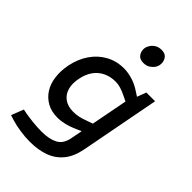

<svg xmlns="http://www.w3.org/2000/svg" viewBox="-279 -855 1166 1166"><g transform="rotate(45 304.0 -271.5)"><path d="M216 209Q175 209 131.5 202.5Q88 196 52 185L21 175L52 96L82 102Q112 107 149 111Q186 115 224 115Q287 115 327.5 94Q368 73 379 15L460 -406L475 -424L505 -503H580L482 10Q468 82 431.5 126Q395 170 340.5 189.5Q286 209 216 209ZM231 -13Q179 -13 141 -34Q103 -55 79.5 -91.5Q56 -128 49.5 -177.5Q43 -227 54 -284Q68 -352 103 -403Q138 -454 190 -482.5Q242 -511 306 -511Q337 -511 373.5 -501Q410 -491 445 -469L493 -438L460 -372L414 -394Q392 -405 370 -411.5Q348 -418 326 -418Q282 -418 247 -401Q212 -384 189 -352Q166 -320 157 -275Q146 -226 156.5 -187.5Q167 -149 197 -127.5Q227 -106 273 -106Q296 -106 318.5 -110.5Q341 -115 367 -125L409 -140L424 -73L359 -44Q326 -29 293 -21Q260 -13 231 -13ZM364 -617Q331 -617 317 -639Q303 -661 307 -687Q310 -703 320.5 -718Q331 -733 348 -742.5Q365 -752 388 -752Q421 -752 435 -730Q449 -708 445 -683Q443 -666 432.5 -651.5Q422 -637 405.5 -627Q389 -617 364 -617Z"/></g></svg>

Font: REM
Style: Italic
Weight: 400
Italic angle: -11°
Designer: Octavio Pardo
Foundry: Ashler Design
Version: Version 1.005;gftools[0.9.28]